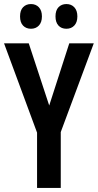

<svg xmlns="http://www.w3.org/2000/svg" viewBox="-20 -928 483 948"><path d="M223 -407 322 -714H443L280 -276V0H163V-273L0 -714H122ZM79 -847Q79 -877 94 -892.5Q109 -908 133 -908Q157 -908 172 -892Q187 -876 187 -847Q187 -818 172 -802Q157 -786 133 -786Q109 -786 94 -801.5Q79 -817 79 -847ZM254 -847Q254 -877 269 -892.5Q284 -908 308 -908Q332 -908 347 -892Q362 -876 362 -847Q362 -818 347 -802Q332 -786 308 -786Q283 -786 268.5 -802Q254 -818 254 -847Z"/></svg>

Font: Noto Sans Devanagari UI ExtraCondensed SemiBold
Style: Regular
Weight: 600
Width: 2
Designer: Jelle Bosma - Monotype Design Team
Foundry: Monotype Imaging Inc.
Version: Version 2.004; ttfautohint (v1.8.4.7-5d5b)